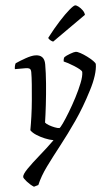

<svg xmlns="http://www.w3.org/2000/svg" viewBox="-62 -788 590 1028"><g transform="rotate(-5 233.0 -274.0)"><path d="M78 200Q60 189 42.5 169.5Q25 150 25 143Q25 129 53 100.5Q81 72 122.5 36Q164 0 204 -39Q182 -43 158 -53Q134 -63 114 -76Q94 -89 85 -103Q91 -135 97 -177Q103 -219 107 -263Q111 -307 114 -346Q117 -385 117 -412Q117 -427 110 -431.5Q103 -436 90 -436H31Q31 -454 38 -467Q62 -478 93.5 -489Q125 -500 145 -500Q195 -500 195 -448Q195 -403 190.5 -345Q186 -287 179.5 -231.5Q173 -176 167 -137Q173 -129 187 -121Q201 -113 216.5 -107Q232 -101 241 -101Q245 -101 261 -123.5Q277 -146 298.5 -181.5Q320 -217 340.5 -256.5Q361 -296 375 -331.5Q389 -367 389 -389Q389 -395 377.5 -404.5Q366 -414 349.5 -424.5Q333 -435 318 -443Q303 -451 295 -454Q295 -469 301 -477Q311 -484 332.5 -492Q354 -500 363 -500Q372 -500 388.5 -491Q405 -482 422.5 -469Q440 -456 452.5 -443.5Q465 -431 465 -425Q465 -399 453.5 -363Q442 -327 421 -287Q377 -201 329.5 -132.5Q282 -64 237.5 -7.5Q193 49 157.5 97.5Q122 146 102 193ZM248 -565Q240 -568 232 -575Q224 -582 224 -588Q260 -635 293 -671Q326 -707 350 -727.5Q374 -748 382 -748Q389 -748 400 -739.5Q411 -731 420 -718.5Q429 -706 430 -693Z"/></g></svg>

Font: Texturina Light
Style: Italic
Weight: 300
Italic angle: -11°
Designer: Guillermo Torres Carreño
Foundry: Omnibus-Type
Version: Version 1.002; ttfautohint (v1.8.3)